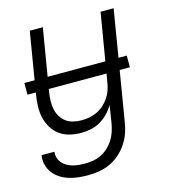

<svg xmlns="http://www.w3.org/2000/svg" viewBox="-110 -619 821 922"><g transform="rotate(-15 300.0 -158.5)"><path d="M215 213Q191 213 167 210.5Q143 208 120.5 201Q98 194 78.5 181.5Q59 169 45 151Q31 133 25 109.5Q19 86 23 62H87Q85 78 89.5 92.5Q94 107 103.5 118Q113 129 126 136.5Q139 144 153.5 148Q168 152 184 153.5Q200 155 215 155Q235 155 255.5 151.5Q276 148 295.5 138.5Q315 129 331 114Q347 99 358.5 81Q370 63 376.5 43.5Q383 24 387 3L401 -87Q389 -65 370.5 -46Q352 -27 330 -14.5Q308 -2 283.5 3Q259 8 235 8Q206 8 178 1Q150 -6 128.5 -22Q107 -38 92.5 -62Q78 -86 72 -113Q66 -140 67 -169.5Q68 -199 73 -228L123 -530H188L136 -218Q133 -198 132.5 -177Q132 -156 136 -136.5Q140 -117 150 -100Q160 -83 175.5 -71.5Q191 -60 211 -55Q231 -50 252 -50Q252 -50 252.5 -50Q253 -50 253 -50Q272 -50 291.5 -53.5Q311 -57 330 -66Q349 -75 364.5 -89Q380 -103 391.5 -120Q403 -137 409.5 -156Q416 -175 419 -195L475 -530H540L450 13Q446 40 436.5 66.5Q427 93 411 117Q395 141 372.5 160.5Q350 180 323.5 192Q297 204 269.5 208.5Q242 213 215 213ZM33 -236V-294H542V-236Z"/></g></svg>

Font: Iosevka Curly Light Extended
Style: Italic
Weight: 300
Width: 7
Italic angle: -9°
Monospace: yes
Designer: Belleve Invis
Foundry: Belleve Invis
Version: Version 11.1.0; ttfautohint (v1.8.3)